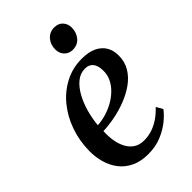

<svg xmlns="http://www.w3.org/2000/svg" viewBox="-228 -844 942 942"><g transform="rotate(-45 243.0 -373.0)"><path d="M431.5 -94Q417 -73.5 387.5 -49Q358 -24.5 316.5 -7Q275 10.5 223.5 10.5Q172 10.5 134.8 -7.2Q97.5 -25 74 -55.5Q50.5 -86 39.5 -124.8Q28.5 -163.5 29 -204.5Q29.5 -275.5 51.8 -338.2Q74 -401 113.5 -449Q153 -497 206.5 -524.5Q260 -552 322.5 -552Q370.5 -552 401.2 -537Q432 -522 447.2 -496Q462.5 -470 462.5 -436.5Q463 -392 442.2 -357.8Q421.5 -323.5 386.8 -299Q352 -274.5 310 -258.5Q268 -242.5 225.2 -234.5Q182.5 -226.5 147 -225.5Q145 -192 150 -161Q155 -130 168 -105.2Q181 -80.5 202.8 -66Q224.5 -51.5 256 -51.5Q287 -51.5 314.8 -61.2Q342.5 -71 367 -88.2Q391.5 -105.5 412 -128ZM300 -506.5Q266.5 -506.5 240 -484.5Q213.5 -462.5 194 -426.5Q174.5 -390.5 163 -348.2Q151.5 -306 148 -265Q177.5 -267 207.2 -275.8Q237 -284.5 263.8 -299.8Q290.5 -315 311.5 -335.5Q332.5 -356 344.8 -381.5Q357 -407 356.5 -436.5Q356 -471.5 341.5 -489Q327 -506.5 300 -506.5ZM322.5 -613.5Q296 -613.5 279.2 -631.8Q262.5 -650 263 -677Q263.5 -711 283.8 -733.5Q304 -756 336 -756Q364.5 -756 380.5 -738Q396.5 -720 396.5 -695Q396 -659.5 376.2 -636.5Q356.5 -613.5 322.5 -613.5Z"/></g></svg>

Font: Merriweather 60pt Medium
Style: Italic
Weight: 500
Italic angle: -7.8°
Version: Version 2.101